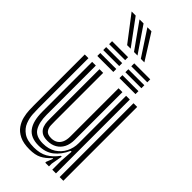

<svg xmlns="http://www.w3.org/2000/svg" viewBox="-300 -1029 1103 1103"><g transform="rotate(45 252.0 -477.0)"><path d="M198 10.5Q147.8 10.5 116.6 -4.9Q85.5 -20.2 68.8 -44.5Q52 -68.8 45.4 -96.1Q38.8 -123.5 37.9 -148.1Q37 -172.8 37 -188.2V-600H67V-194.2Q67 -175.8 68.6 -146Q70.2 -116.2 82 -86.2Q93.8 -56.2 123.1 -35.9Q152.5 -15.5 208 -15.5Q257.2 -15.5 290.5 -34.5Q323.8 -53.5 351.5 -91.5H358.5L346.2 -22.5V0H316.2L316 -7L332.2 -48H326.8Q299.5 -18 271.2 -3.8Q243 10.5 198 10.5ZM433 0V-600H463V0ZM236 -97Q203.5 -97 186.8 -109.4Q170 -121.8 163.8 -139.9Q157.5 -158 157 -176.2Q156.5 -194.5 156.5 -206.2V-600H186.5V-208Q186.5 -193.5 187.2 -173.5Q188 -153.5 199.1 -138.4Q210.2 -123.2 240.8 -123.2Q262.2 -123.2 278.1 -132.6Q294 -142 302.8 -161Q311.5 -180 311.5 -208.8V-600H343V-212Q343 -176.2 329.8 -150.5Q316.5 -124.8 292.5 -110.9Q268.5 -97 236 -97ZM217 -42Q154.5 -42.5 125.8 -80.8Q97 -119 97 -196.2V-600H127V-200.2Q127 -138.8 148.4 -103.4Q169.8 -68 228.5 -68Q274.8 -68 306.9 -88.6Q339 -109.2 355.9 -142.8Q372.8 -176.2 372.8 -214.8V-600H403V0H373V-72L378.5 -151.5H371.5Q348 -99.2 310.9 -70.4Q273.8 -41.5 217 -42ZM274 -741V-765H404V-741ZM94 -645V-669H224V-645ZM94 -693V-717H224V-693ZM94 -741V-765H224V-741ZM274 -645V-669H404V-645ZM274 -693V-717H404V-693ZM171.2 -810 52.8 -965H85.8L200 -810ZM227 -810 116.8 -965H149.8L255.5 -810ZM282.5 -810 180.8 -965H213.8L311.2 -810Z"/></g></svg>

Font: Big Shoulders Inline Display Thin Black
Style: Regular
Weight: 900
Version: Version 2.002